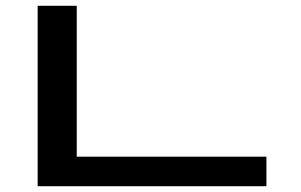

<svg xmlns="http://www.w3.org/2000/svg" viewBox="-20 -643 1040 663"><path d="M110 0H900V-102H245V-623H110Z"/></svg>

Font: Inconsolata UltraExpanded
Style: Bold
Weight: 700
Width: 9
Monospace: yes
Designer: Raph Levien, Cyreal, Brenton Simpson
Foundry: Raph Levien, Cyreal, Google
Version: Version 3.100